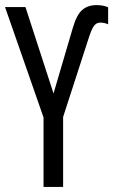

<svg xmlns="http://www.w3.org/2000/svg" viewBox="-20 -742 453 762"><path d="M152.8 0V-275.9L0 -713.9H81.1L192.4 -371.1L268.1 -628.4Q283.7 -683.1 306.2 -702.4Q328.6 -721.7 362.8 -721.7Q378.4 -721.7 389.9 -719.2Q401.4 -716.8 409.2 -712.9V-645.5Q404.3 -647.9 396.2 -650.1Q388.2 -652.3 377.9 -652.3Q369.1 -652.3 361.8 -647.7Q354.5 -643.1 348.1 -631.6Q341.8 -620.1 334.5 -598.6L230.5 -277.8V0Z"/></svg>

Font: Open Sans Condensed
Style: Regular
Weight: 400
Width: 3
Designer: Monotype Design Team
Foundry: Monotype Imaging Inc.
Version: Version 3.000